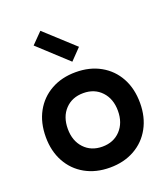

<svg xmlns="http://www.w3.org/2000/svg" viewBox="-140 -854 846 965"><g transform="rotate(-20 283.5 -372.0)"><path d="M283 11Q208 11 151 -21Q94 -53 62.5 -110.5Q31 -168 31 -243Q31 -320 62.5 -377.5Q94 -435 151 -467Q208 -499 283 -499Q358 -499 415 -467Q472 -435 503.5 -377.5Q535 -320 535 -243Q535 -168 503.5 -110.5Q472 -53 415 -21Q358 11 283 11ZM283 -101Q343 -101 380 -140.5Q417 -180 417 -244Q417 -308 380 -347.5Q343 -387 283 -387Q223 -387 186 -348Q149 -309 149 -244Q149 -180 186 -140.5Q223 -101 283 -101ZM286 -554 131 -697 188 -755 343 -613Z"/></g></svg>

Font: Gabarito Medium
Style: Regular
Weight: 500
Designer: Leandro Assis / Alvaro Franca / Felipe Casaprima
Foundry: Naipe Foundry
Version: Version 1.000